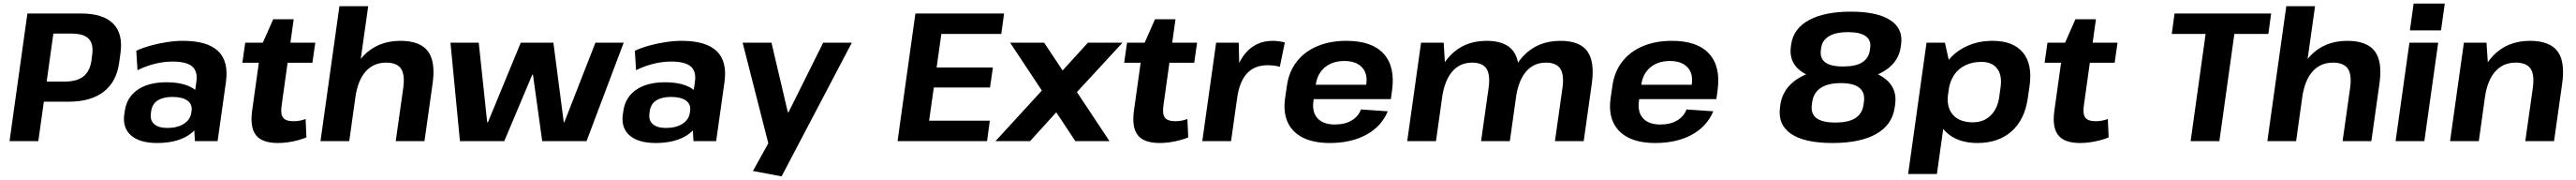

<svg xmlns="http://www.w3.org/2000/svg" viewBox="-20 -774 14142 987"><path d="M130.4 -700H424.9Q545.8 -700 601.1 -644.6Q656.4 -589.3 641.4 -482.7L633.8 -427.8Q619.3 -324.6 548.5 -270.5Q477.7 -216.4 357.3 -216.4H213.5L229.3 -326.7H335.4Q402.8 -326.7 438.5 -355.4Q474.2 -384.2 482.2 -443.2L485.6 -469.3Q495 -532.2 467.5 -561Q440 -589.8 372.1 -589.8H237.4L278.1 -625.8L190.3 0H32.4Z M1039.2 -194.1 1057.9 -324.7Q1066.4 -383 1034.9 -409.7Q1003.4 -436.4 926.9 -436.4Q879.4 -436.4 830.1 -424.2Q780.9 -412 734.8 -389.1L728.2 -495.7Q762.4 -511.6 806.4 -523.9Q850.4 -536.1 896.8 -543.1Q943.3 -550.1 983.9 -550.1Q1118.5 -550.1 1177.3 -494Q1236 -437.9 1220.4 -324.7L1174.6 0H1050ZM842.3 10.1Q747.5 10.1 699.8 -31.2Q652.1 -72.5 662.1 -146.1L665.1 -165.7Q675.6 -240.3 735.3 -281.6Q794.9 -322.9 893.3 -322.9Q996.1 -322.9 1049.2 -282.9Q1102.3 -242.8 1091.8 -169.2L1088.9 -148.1Q1078.9 -73.5 1013.5 -31.7Q948.1 10.1 842.3 10.1ZM898.8 -72.4Q953.7 -72.4 989.1 -94.9Q1024.5 -117.4 1030 -155L1031.5 -165.8Q1036.9 -201.9 1009.2 -222.2Q981.4 -242.5 926.5 -242.5Q876.5 -242.5 846 -223.4Q815.5 -204.3 809.5 -162.9L808.6 -153Q802.6 -114.5 826.7 -93.4Q850.7 -72.4 898.8 -72.4Z M1505.4 10.1Q1418.9 10.1 1385.2 -32.9Q1351.6 -75.9 1364.1 -166.4L1413.4 -518.4L1479.8 -668.4H1592.3L1526.1 -195.8Q1519.1 -148.4 1534.1 -128.8Q1549.1 -109.3 1591.5 -109.3Q1607 -109.3 1623.9 -112.1Q1640.7 -114.9 1657.7 -121.4L1662.2 -20.5Q1641 -11.8 1614.3 -4.7Q1587.7 2.5 1559.8 6.3Q1531.9 10.1 1505.4 10.1ZM1326.3 -540H1710.9L1695.1 -429.8H1310.6Z M2193.8 -291.9Q2203.8 -365 2181.2 -397.8Q2158.7 -430.6 2099.2 -430.6Q2030.8 -430.6 1987.4 -381.9Q1944.1 -333.2 1930.7 -239.3L1861.9 -157.3L1872.4 -227.4Q1896 -384 1974.4 -467Q2052.9 -550.1 2178.2 -550.1Q2286.1 -550.1 2329.2 -493Q2372.3 -435.9 2354.7 -314L2310.3 0H2152.5ZM1843.4 -740H2001.3L1950.3 -378.6L1897.3 0H1739.4Z M2453 -540H2608.2L2654.6 -103.4H2658.6L2839 -540H3018L3075 -103.4H3078L3248.8 -540H3404L3200 0H2956.7L2905.8 -364.9H2902.3L2748.3 0H2505Z M3776.2 -194.1 3794.9 -324.7Q3803.4 -383 3771.9 -409.7Q3740.4 -436.4 3663.9 -436.4Q3616.4 -436.4 3567.1 -424.2Q3517.9 -412 3471.8 -389.1L3465.2 -495.7Q3499.4 -511.6 3543.4 -523.9Q3587.4 -536.1 3633.8 -543.1Q3680.3 -550.1 3720.9 -550.1Q3855.5 -550.1 3914.3 -494Q3973 -437.9 3957.4 -324.7L3911.6 0H3787ZM3579.3 10.1Q3484.5 10.1 3436.8 -31.2Q3389.1 -72.5 3399.1 -146.1L3402.1 -165.7Q3412.6 -240.3 3472.3 -281.6Q3531.9 -322.9 3630.3 -322.9Q3733.1 -322.9 3786.2 -282.9Q3839.3 -242.8 3828.8 -169.2L3825.9 -148.1Q3815.9 -73.5 3750.5 -31.7Q3685.1 10.1 3579.3 10.1ZM3635.8 -72.4Q3690.7 -72.4 3726.1 -94.9Q3761.5 -117.4 3767 -155L3768.5 -165.8Q3773.9 -201.9 3746.2 -222.2Q3718.4 -242.5 3663.5 -242.5Q3613.5 -242.5 3583 -223.4Q3552.5 -204.3 3546.5 -162.9L3545.6 -153Q3539.6 -114.5 3563.7 -93.4Q3587.7 -72.4 3635.8 -72.4Z M4113.6 163.5 4230.2 -46.5 4203.8 34.7 4056.9 -540H4215.3L4305 -158.7H4309L4499.2 -540H4656.5L4270.8 193.1Z M5045.4 -112.2H5414L5398.7 0H4907.4L5005.4 -700H5492.2L5477 -587.8H5112.9L5160.2 -674.6L5113.7 -345.9L5086.8 -403.9H5430.8L5415.1 -294.1H5071L5114.8 -352.1L5068.3 -25.4Z M5525.4 -540H5712.2L6071 0H5883.7ZM5730.1 -310.5 5877.8 -267.2 5634.9 0H5444.9ZM5711.6 -275.7 5952.5 -540H6142.5L5859.3 -233.5Z M6346.4 10.1Q6259.9 10.1 6226.2 -32.9Q6192.6 -75.9 6205.1 -166.4L6254.4 -518.4L6320.8 -668.4H6433.3L6367.1 -195.8Q6360.1 -148.4 6375.1 -128.8Q6390.1 -109.3 6432.5 -109.3Q6448 -109.3 6464.9 -112.1Q6481.7 -114.9 6498.7 -121.4L6503.2 -20.5Q6482 -11.8 6455.3 -4.7Q6428.7 2.5 6400.8 6.3Q6372.9 10.1 6346.4 10.1ZM6167.3 -540H6551.9L6536.1 -429.8H6151.6Z M6656.4 -540H6780.5L6785.2 -331.1L6738.3 0H6580.4ZM6739.8 -277.7Q6758.8 -412.2 6816.6 -481.1Q6874.4 -550.1 6966.9 -550.1Q6983.4 -550.1 7000.2 -547.8Q7017 -545.6 7033.5 -541.1L7006 -407.8Q6975.4 -416.3 6938.9 -416.3Q6867.6 -416.3 6826.1 -371.8Q6784.5 -327.2 6771.6 -236.6Z M7279.9 10.1Q7192 10.1 7133.4 -19Q7074.9 -48.1 7049.4 -103.3Q7024 -158.4 7035.1 -236.1L7044.9 -303.9Q7055.9 -380.6 7098.6 -435.7Q7141.4 -490.9 7211.2 -520.5Q7281.1 -550.1 7371.6 -550.1Q7511.4 -550.1 7576 -479.3Q7640.6 -408.5 7622 -276.9L7615.6 -230.5H7163.2L7174.4 -309.4H7502L7476.7 -279.1L7480.6 -311Q7489.1 -371 7456.8 -405.2Q7424.5 -439.5 7360 -439.5Q7295.1 -439.5 7253.4 -404.7Q7211.7 -370 7203.2 -308.5L7190.3 -218.8Q7182.4 -158.3 7213.7 -124.8Q7245 -91.3 7308.5 -91.3Q7362.9 -91.3 7400 -113.3Q7437.2 -135.3 7451.6 -173.9L7598.7 -163.7Q7563.5 -80 7480.5 -35Q7397.5 10.1 7279.9 10.1Z M8557.8 -292.8Q8567.7 -364 8545.7 -397.3Q8523.7 -430.6 8467.2 -430.6Q8400.3 -430.6 8358.2 -381.9Q8316.1 -333.2 8302.2 -239.3L8233.4 -157.3L8242.9 -227.4Q8264 -383 8342.4 -466.5Q8420.9 -550.1 8546.7 -550.1Q8652 -550.1 8693.9 -493.2Q8735.7 -436.3 8718.7 -315L8674.3 0H8516.4ZM7781.4 -540H7905.5L7915.9 -373.8L7863.3 0H7705.4ZM8152.3 -292.8Q8162.2 -364 8140.5 -397.3Q8118.7 -430.6 8061.7 -430.6Q7994.8 -430.6 7952.7 -381.9Q7910.6 -333.2 7896.7 -239.3L7827.9 -157.3L7838.4 -227.4Q7862 -385 7939.7 -467.5Q8017.4 -550.1 8140.7 -550.1Q8246 -550.1 8288.1 -493.2Q8330.2 -436.3 8313.2 -315L8268.8 0H8110.9Z M9066.9 10.1Q8979 10.1 8920.4 -19Q8861.9 -48.1 8836.4 -103.3Q8811 -158.4 8822.1 -236.1L8831.9 -303.9Q8842.9 -380.6 8885.6 -435.7Q8928.4 -490.9 8998.2 -520.5Q9068.1 -550.1 9158.6 -550.1Q9298.4 -550.1 9363 -479.3Q9427.6 -408.5 9409 -276.9L9402.6 -230.5H8950.2L8961.4 -309.4H9289L9263.7 -279.1L9267.6 -311Q9276.1 -371 9243.8 -405.2Q9211.5 -439.5 9147 -439.5Q9082.1 -439.5 9040.4 -404.7Q8998.7 -370 8990.2 -308.5L8977.3 -218.8Q8969.4 -158.3 9000.7 -124.8Q9032 -91.3 9095.5 -91.3Q9149.9 -91.3 9187 -113.3Q9224.2 -135.3 9238.6 -173.9L9385.7 -163.7Q9350.5 -80 9267.5 -35Q9184.5 10.1 9066.9 10.1Z M10039.9 10.1Q9886.7 10.1 9812.9 -40Q9739 -90 9752 -185.6L9754 -200.5Q9763.5 -263.6 9807.2 -308.5Q9850.9 -353.3 9924.7 -377.4Q9998.5 -401.4 10097.4 -401.4Q10195.8 -401.4 10262.9 -377.4Q10330 -353.3 10361.6 -308.5Q10393.3 -263.6 10383.8 -200.5L10381.8 -185.6Q10368.8 -90.5 10281.4 -40.2Q10194 10.1 10039.9 10.1ZM10055.6 -102.1Q10128.6 -102.1 10166.1 -126.6Q10203.7 -151.1 10210.6 -200.5L10212.6 -215Q10220 -265.4 10188.4 -291.9Q10156.8 -318.3 10085.8 -318.3Q10015.2 -318.3 9975.7 -292.1Q9936.2 -265.9 9928.8 -215L9926.8 -200.5Q9919.9 -151.1 9951.7 -126.6Q9983.6 -102.1 10055.6 -102.1ZM10087.8 -331.5Q9992.4 -331.5 9927.8 -353.3Q9863.3 -375.1 9833.6 -417Q9803.9 -458.8 9811.4 -516.9L9813.4 -530.9Q9825.5 -617 9910.8 -663.6Q9996.1 -710.1 10140.9 -710.1Q10285.7 -710.1 10357.2 -663.6Q10428.8 -617 10416.8 -530.9L10414.8 -516.9Q10406.8 -458.3 10365.3 -416.7Q10323.9 -375.1 10253.5 -353.3Q10183.2 -331.5 10087.8 -331.5ZM10098.4 -409.5Q10168.1 -409.5 10203.6 -432.2Q10239.2 -455 10245.7 -500.4L10247.1 -511.8Q10253.1 -553.9 10222.2 -575.9Q10191.3 -597.9 10125.1 -597.9Q10058.9 -597.9 10021.4 -575.7Q9983.9 -553.4 9977.9 -511.8L9976.5 -500.4Q9970 -455.5 9999.7 -432.5Q10029.3 -409.5 10098.4 -409.5Z M10835.9 10.1Q10756.2 10.1 10700.8 -22.2Q10645.4 -54.5 10620.6 -113Q10595.7 -171.6 10606.2 -250.7L10612.2 -292.2Q10623.7 -371.3 10665.3 -429.2Q10706.9 -487 10772.4 -518.5Q10837.8 -550.1 10919.1 -550.1Q11032.4 -550.1 11085.5 -485.9Q11138.7 -421.7 11122.1 -303.4L11112.3 -236.6Q11095.8 -118.3 11023.5 -54.1Q10951.3 10.1 10835.9 10.1ZM10556.4 -540H10657.3L10692.3 -382.4L10613.3 180H10455.4ZM10811 -103.3Q10869.6 -103.3 10907.8 -140.2Q10946.1 -177.2 10955.5 -242L10962.8 -295.4Q10972.2 -361.3 10944.1 -398Q10916.1 -434.7 10857.5 -434.7Q10808.5 -434.7 10770.1 -416.4Q10731.7 -398.1 10708.2 -363.7Q10684.7 -329.3 10677.7 -280.8L10674.8 -259.7Q10664.4 -186.9 10700.8 -145.1Q10737.2 -103.3 10811 -103.3Z M11399.4 10.1Q11312.9 10.1 11279.2 -32.9Q11245.6 -75.9 11258.1 -166.4L11307.4 -518.4L11373.8 -668.4H11486.3L11420.1 -195.8Q11413.1 -148.4 11428.1 -128.8Q11443.1 -109.3 11485.5 -109.3Q11501 -109.3 11517.9 -112.1Q11534.7 -114.9 11551.7 -121.4L11556.2 -20.5Q11535 -11.8 11508.3 -4.7Q11481.7 2.5 11453.8 6.3Q11425.9 10.1 11399.4 10.1ZM11220.3 -540H11604.9L11589.1 -429.8H11204.6Z M12448.2 -700 12433 -587.8H12169.9L12255.4 -652.7L12164 0H12006.2L12097.6 -652.7L12164.3 -587.8H11902.7L11917.9 -700Z M12881.8 -291.9Q12891.8 -365 12869.2 -397.8Q12846.7 -430.6 12787.2 -430.6Q12718.8 -430.6 12675.4 -381.9Q12632.1 -333.2 12618.7 -239.3L12549.9 -157.3L12560.4 -227.4Q12584 -384 12662.4 -467Q12740.9 -550.1 12866.2 -550.1Q12974.1 -550.1 13017.2 -493Q13060.3 -435.9 13042.7 -314L12998.3 0H12840.5ZM12531.4 -740H12689.3L12638.3 -378.6L12585.3 0H12427.4Z M13365.3 -540 13289.3 0H13131.4L13207.4 -540ZM13401.4 -754.4 13380.8 -607.4H13209.9L13230.5 -754.4Z M13884.8 -291.9Q13894.8 -365 13872.2 -397.8Q13849.7 -430.6 13790.2 -430.6Q13721.8 -430.6 13678.4 -381.9Q13635.1 -333.2 13621.7 -239.3L13552.9 -157.3L13563.4 -227.4Q13587 -384 13665.4 -467Q13743.9 -550.1 13869.2 -550.1Q13977.1 -550.1 14020.2 -493Q14063.3 -435.9 14045.7 -314L14001.3 0H13843.5ZM13506.4 -540H13630.5L13641.3 -378.6L13588.3 0H13430.4Z"/></svg>

Font: Pathway Extreme 8pt Thin
Style: Italic
Weight: 100
Italic angle: -8°
Designer: Eduardo Rodriguez Tunni
Foundry: Eduardo Rodriguez Tunni
Version: Version 1.000